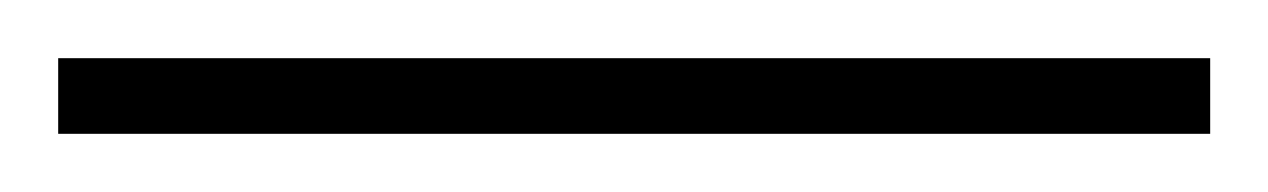

<svg xmlns="http://www.w3.org/2000/svg" viewBox="-22 71 436 66"><path d="M394 117H-2V91H394Z"/></svg>

Font: Noto Sans Khmer Condensed Thin
Style: Regular
Weight: 100
Width: 3
Designer: Danh Hong and the Monotype Design Team
Foundry: Monotype Imaging Inc.
Version: Version 2.004; ttfautohint (v1.8.4.7-5d5b)